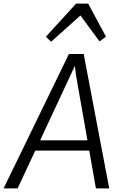

<svg xmlns="http://www.w3.org/2000/svg" viewBox="-44 -1047 682 1067"><path d="M54 0H-24L339 -747H421L563 0H489L452 -210H152ZM345 -623 179 -267H442L379 -625L372 -681ZM403 -961 240 -815 211 -843 379 -1027H446L545 -843L509 -817Z"/></svg>

Font: Merriweather Sans Variable Regular
Style: Italic
Weight: 300
Italic angle: -8°
Designer: Eben Sorkin
Foundry: Eben Sorkin
Version: Version 2.001